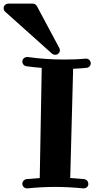

<svg xmlns="http://www.w3.org/2000/svg" viewBox="-84 -1031 556 1058"><path d="M416 -682C416 -696 405 -708 390 -708C389 -708 389 -708 388 -708C349 -704 310 -703 270 -703C204 -703 136 -707 68 -717C67 -717 66 -717 65 -717C54 -717 39 -708 39 -691C39 -679 48 -668 61 -666C90 -662 118 -659 146 -657L135 -50C111 -48 86 -46 62 -44C49 -42 39 -31 39 -18C39 -5 50 7 65 7C66 7 66 7 67 7C117 2 168 -1 219 -1C271 -1 323 2 375 7C376 7 377 7 377 7C390 7 402 -2 403 -16C403 -30 395 -41 380 -44C354 -46 328 -48 303 -50L319 -652C344 -653 368 -655 392 -657C406 -658 416 -669 416 -682ZM-64 -986C-64 -978 -61 -971 -55 -966L203 -735C208 -731 214 -729 220 -729C235 -729 246 -741 246 -754C246 -758 245 -763 243 -766L119 -998C114 -1006 106 -1011 96 -1011H-38C-53 -1011 -64 -999 -64 -986Z"/></svg>

Font: Ribeye
Style: Regular
Weight: 400
Designer: Astigmatic (AOETI)
Foundry: Astigmatic (AOETI)
Version: Version 1.000